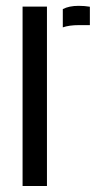

<svg xmlns="http://www.w3.org/2000/svg" viewBox="-20 -622 336 642"><path d="M190 -530.5V-591.5Q210.5 -602.5 243 -602.5Q263 -602.5 280.5 -599.5V-538H244Q211.5 -538 190 -530.5ZM55.5 0V-600H137V0Z"/></svg>

Font: Big Shoulders Stencil Text
Style: Regular
Weight: 400
Designer: Patric King
Foundry: XO Type Co
Version: Version 1.000